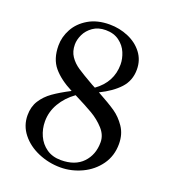

<svg xmlns="http://www.w3.org/2000/svg" viewBox="-137 -841 851 956"><g transform="rotate(20 288.5 -362.5)"><path d="M527 -195Q527 -132 493 -84.5Q459 -37 404.5 -11.5Q350 14 292 14Q230 14 174 -10Q118 -34 84 -77Q50 -120 50 -175Q50 -220 71 -253Q92 -286 126.5 -310.5Q161 -335 215 -363Q148 -397 112 -440Q76 -483 76 -554Q76 -599 99 -641.5Q122 -684 168.5 -711.5Q215 -739 281 -739Q333 -739 380 -719Q427 -699 455.5 -661.5Q484 -624 484 -574Q484 -515 446.5 -474.5Q409 -434 345 -403Q409 -368 442.5 -345Q476 -322 501.5 -284.5Q527 -247 527 -195ZM299 -428Q315 -420 318 -418Q399 -476 399 -570Q399 -600 386 -631.5Q373 -663 344 -684.5Q315 -706 272 -706Q232 -706 204.5 -686.5Q177 -667 164 -639.5Q151 -612 151 -586Q151 -550 168.5 -524Q186 -498 214.5 -479Q243 -460 299 -428ZM438 -172Q438 -210 409 -242Q380 -274 341.5 -296.5Q303 -319 241 -350Q195 -317 168.5 -272Q142 -227 142 -176Q142 -136 158 -100.5Q174 -65 205.5 -43Q237 -21 282 -21Q357 -21 397.5 -63.5Q438 -106 438 -172Z"/></g></svg>

Font: Shippori Mincho Medium
Style: Regular
Weight: 500
Designer: FONTDASU
Foundry: FONTDASU / Google Inc. / but / Adobe
Version: Version 3.110; ttfautohint (v1.8.3)